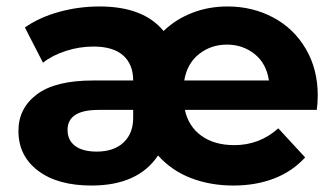

<svg xmlns="http://www.w3.org/2000/svg" viewBox="-20 -566 1036 594"><path d="M960 -226H552Q563 -175 603 -146Q643 -117 705 -117Q783 -117 841 -169L924 -79Q885 -36 828.5 -14Q772 8 702 8Q631 8 571 -15Q511 -38 469 -85Q407 8 263 8Q158 8 97.5 -38Q37 -84 37 -161Q37 -231 94 -274Q151 -317 268 -317H392Q392 -367 361 -394.5Q330 -422 269 -422Q226 -422 184 -408.5Q142 -395 113 -372L57 -481Q101 -512 162 -529Q223 -546 288 -546Q424 -546 486 -470Q523 -506 574 -526Q625 -546 684 -546Q761 -546 825 -512Q889 -478 926 -415Q963 -352 963 -271Q963 -246 960 -226ZM550 -317H812Q804 -370 767.5 -399Q731 -428 682 -428Q633 -428 596 -399Q559 -370 550 -317ZM392 -201V-226H285Q189 -226 189 -164Q189 -132 212.5 -114.5Q236 -97 279 -97Q332 -97 362 -125Q392 -153 392 -201Z"/></svg>

Font: Montserrat-Bold
Style: Bold
Weight: 700
Version: Version 7.200